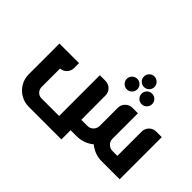

<svg xmlns="http://www.w3.org/2000/svg" viewBox="-161 -1082 1503 1503"><g transform="rotate(45 591.0 -330.0)"><path d="M724.1 -653.8C740.2 -653.8 753.9 -647.9 765.1 -636.7C776.4 -625.5 782.2 -611.8 782.2 -595.7C782.2 -579.6 776.4 -565.4 765.1 -554.2C753.9 -543 740.2 -537.1 724.1 -537.1C691.9 -537.1 665.5 -563.5 665.5 -595.7C665.5 -611.8 671.4 -625.5 682.6 -636.7C693.8 -647.9 708 -653.8 724.1 -653.8ZM887.7 -653.8C903.8 -653.8 918 -647.9 929.2 -636.7C940.4 -625.5 946.3 -611.8 946.3 -595.7C946.3 -563.5 919.9 -537.1 887.7 -537.1C871.6 -537.1 857.9 -543 846.7 -554.2C835.4 -565.4 829.6 -579.6 829.6 -595.7C829.6 -611.8 835.4 -625.5 846.7 -636.7C857.9 -647.9 871.6 -653.8 887.7 -653.8ZM805.7 -761.7C837.9 -761.7 864.3 -735.4 864.3 -703.1C864.3 -687 858.4 -673.3 847.2 -662.1C835.9 -650.9 821.8 -645 805.7 -645C789.6 -645 775.9 -650.9 764.6 -662.1C753.4 -673.3 747.6 -687 747.6 -703.1C747.6 -719.2 753.4 -733.4 764.6 -744.6C775.9 -755.9 789.6 -761.7 805.7 -761.7ZM639.2 0H703.1C731 0 757.3 -4.4 781.2 -13.2C805.2 -22 826.7 -34.2 845.7 -50.3C864.3 -34.2 885.3 -22 908.2 -13.2C931.2 -4.4 955.6 0 981.9 0H1182.1V-466.3H1121.1C1098.1 -466.3 1079.1 -458.5 1063.5 -442.9C1047.9 -427.2 1040 -407.7 1040 -383.8V-116.7H987.3C968.3 -116.7 951.7 -123 938.5 -136.2C924.8 -148.9 918 -165 918 -184.1V-466.3H857.4C835 -466.3 815.9 -458.5 800.3 -442.9C784.2 -427.7 776.4 -408.2 776.4 -384.3V-185.1C776.4 -166 769.5 -149.9 756.3 -136.7C743.2 -123.5 727.1 -116.7 708.5 -116.7H640.6L640.1 -362.8V-382.8C640.1 -406.7 632.3 -426.8 616.7 -442.4C600.6 -458.5 581.1 -466.3 558.1 -466.3H496.6V-15.1H301.8C284.7 -15.1 270 -21 257.8 -33.2C245.6 -46.4 239.3 -61 239.3 -77.6V-283.2C259.8 -284.7 276.9 -292.5 290.5 -306.2C306.6 -322.3 314.5 -341.8 314.5 -365.7V-418H97.7V-77.6C97.7 -44.4 106 -14.2 122.1 12.7C138.2 40 159.7 61.5 187 77.6C214.8 93.8 245.1 102.1 277.3 102.1H639.2Z"/></g></svg>

Font: Ya Modern Pro
Style: Bold
Weight: 700
Designer: Yahyaalaswadi
Foundry: Yahyaalaswadi
Version: Version 1.000;September 23, 2024;FontCreator 15.0.0.2974 64-